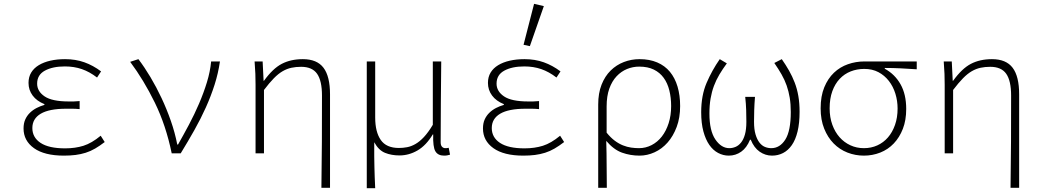

<svg xmlns="http://www.w3.org/2000/svg" viewBox="-20 -801 5440 1003"><path d="M314 12Q212 12 157.5 -27Q103 -66 103 -130Q103 -157 112 -177Q121 -197 136.5 -212Q152 -227 171.5 -237Q191 -247 212 -253V-257Q172 -273 150.5 -302Q129 -331 129 -368Q129 -399 143 -422Q157 -445 182.5 -460.5Q208 -476 243 -484Q278 -492 320 -492Q375 -492 421 -475.5Q467 -459 508 -428L487 -396Q448 -426 407.5 -440Q367 -454 319 -454Q255 -454 214.5 -432Q174 -410 174 -364Q174 -324 213 -297.5Q252 -271 339 -271Q353 -271 365 -271Q377 -271 396 -273V-231Q375 -233 358.5 -233Q342 -233 325 -233Q237 -233 193 -207Q149 -181 149 -132Q149 -83 192 -54.5Q235 -26 320 -26Q373 -26 416 -39.5Q459 -53 506 -92L527 -59Q501 -39 477 -25Q453 -11 427.5 -3Q402 5 374.5 8.5Q347 12 314 12Z M877 0Q847 -146 789 -264.5Q731 -383 660 -478L703 -492Q735 -450 766 -398Q797 -346 824 -288.5Q851 -231 872.5 -169.5Q894 -108 906 -46H910Q938 -95 967 -149.5Q996 -204 1020 -260Q1044 -316 1061 -371.5Q1078 -427 1083 -480H1129Q1120 -418 1101 -358.5Q1082 -299 1055.5 -240Q1029 -181 995.5 -121.5Q962 -62 924 0Z M1659 180Q1661 59 1661.5 -63Q1662 -185 1662 -302Q1662 -379 1636.5 -415.5Q1611 -452 1553 -452Q1526 -452 1502.5 -447Q1479 -442 1456.5 -429Q1434 -416 1410.5 -392Q1387 -368 1359 -331V0H1315V-358Q1315 -387 1314 -415Q1313 -443 1310 -480H1352L1357 -379H1359Q1405 -443 1452 -467.5Q1499 -492 1562 -492Q1636 -492 1670 -447Q1704 -402 1704 -308V180Z M1896 182V-480H1940V-187Q1940 -112 1969 -70Q1998 -28 2064 -28Q2085 -28 2106.5 -32Q2128 -36 2150 -48.5Q2172 -61 2194.5 -85Q2217 -109 2241 -149V-480H2285Q2284 -374 2283 -267.5Q2282 -161 2282 -58Q2282 -42 2289 -34.5Q2296 -27 2306 -27Q2309 -27 2312.5 -27Q2316 -27 2324 -29L2331 7Q2324 9 2317 10.5Q2310 12 2300 12Q2268 12 2254.5 -10.5Q2241 -33 2243 -99H2241Q2206 -41 2161 -15Q2116 11 2067 11Q2025 11 1991.5 -2.5Q1958 -16 1935 -58Q1935 -15 1935 16Q1935 47 1936 73Q1937 99 1937.5 124.5Q1938 150 1940 182Z M2714 12Q2612 12 2557.5 -27Q2503 -66 2503 -130Q2503 -157 2512 -177Q2521 -197 2536.5 -212Q2552 -227 2571.5 -237Q2591 -247 2612 -253V-257Q2572 -273 2550.5 -302Q2529 -331 2529 -368Q2529 -399 2543 -422Q2557 -445 2582.5 -460.5Q2608 -476 2643 -484Q2678 -492 2720 -492Q2775 -492 2821 -475.5Q2867 -459 2908 -428L2887 -396Q2848 -426 2807.5 -440Q2767 -454 2719 -454Q2655 -454 2614.5 -432Q2574 -410 2574 -364Q2574 -324 2613 -297.5Q2652 -271 2739 -271Q2753 -271 2765 -271Q2777 -271 2796 -273V-231Q2775 -233 2758.5 -233Q2742 -233 2725 -233Q2637 -233 2593 -207Q2549 -181 2549 -132Q2549 -83 2592 -54.5Q2635 -26 2720 -26Q2773 -26 2816 -39.5Q2859 -53 2906 -92L2927 -59Q2901 -39 2877 -25Q2853 -11 2827.5 -3Q2802 5 2774.5 8.5Q2747 12 2714 12ZM2748 -560 2715 -567 2770 -781 2821 -769Z M3105 180V-255Q3105 -314 3122.5 -358.5Q3140 -403 3170 -432.5Q3200 -462 3239 -477Q3278 -492 3321 -492Q3373 -492 3413 -475Q3453 -458 3479.5 -426Q3506 -394 3519.5 -348.5Q3533 -303 3533 -247Q3533 -186 3515 -138Q3497 -90 3467.5 -56.5Q3438 -23 3399.5 -5.5Q3361 12 3321 12Q3273 12 3229.5 -3.5Q3186 -19 3147 -65Q3148 -30 3148.5 -0.5Q3149 29 3149 57.5Q3149 86 3149.5 115.5Q3150 145 3150 180ZM3318 -27Q3353 -27 3384 -43Q3415 -59 3437.5 -88Q3460 -117 3473 -157.5Q3486 -198 3486 -247Q3486 -291 3476.5 -329Q3467 -367 3447 -394.5Q3427 -422 3395.5 -437.5Q3364 -453 3319 -453Q3286 -453 3255.5 -440.5Q3225 -428 3201 -402.5Q3177 -377 3163 -338Q3149 -299 3149 -245V-108Q3170 -82 3191.5 -66Q3213 -50 3234.5 -41.5Q3256 -33 3277 -30Q3298 -27 3318 -27Z M3787 12Q3758 12 3731.5 -2Q3705 -16 3685.5 -44Q3666 -72 3654.5 -114.5Q3643 -157 3643 -215Q3643 -302 3671 -367.5Q3699 -433 3740 -492L3777 -470Q3755 -440 3738 -411.5Q3721 -383 3709.5 -352Q3698 -321 3692 -286Q3686 -251 3686 -208Q3686 -118 3717 -72.5Q3748 -27 3790 -27Q3806 -27 3822 -33.5Q3838 -40 3851 -56Q3864 -72 3871.5 -98.5Q3879 -125 3879 -165Q3879 -193 3878 -225.5Q3877 -258 3873 -295H3924Q3921 -258 3920 -225.5Q3919 -193 3919 -165Q3919 -125 3927 -98.5Q3935 -72 3947.5 -56Q3960 -40 3976 -33.5Q3992 -27 4009 -27Q4054 -27 4082.5 -72Q4111 -117 4111 -216Q4111 -257 4105.5 -290.5Q4100 -324 4089.5 -354Q4079 -384 4063 -412Q4047 -440 4025 -472L4064 -492Q4085 -462 4102 -432Q4119 -402 4131.5 -369.5Q4144 -337 4150.5 -299.5Q4157 -262 4157 -217Q4157 -158 4146.5 -114.5Q4136 -71 4116.5 -43Q4097 -15 4070.5 -1.5Q4044 12 4013 12Q3978 12 3948.5 -8.5Q3919 -29 3902 -71H3898Q3881 -29 3852 -8.5Q3823 12 3787 12Z M4493 12Q4448 12 4407 -4Q4366 -20 4335 -51.5Q4304 -83 4285.5 -129Q4267 -175 4267 -235Q4267 -299 4286 -345Q4305 -391 4336.5 -421Q4368 -451 4409.5 -465.5Q4451 -480 4495 -480H4769V-439Q4725 -442 4685.5 -444Q4646 -446 4602 -446V-442Q4655 -413 4684.5 -360.5Q4714 -308 4714 -232Q4714 -173 4696.5 -128Q4679 -83 4649 -51.5Q4619 -20 4578.5 -4Q4538 12 4493 12ZM4493 -27Q4531 -27 4563 -41.5Q4595 -56 4618.5 -83Q4642 -110 4655.5 -148.5Q4669 -187 4669 -234Q4669 -274 4657.5 -311.5Q4646 -349 4623.5 -378Q4601 -407 4569 -424Q4537 -441 4495 -441Q4457 -441 4424 -428Q4391 -415 4366.5 -389Q4342 -363 4328 -324.5Q4314 -286 4314 -235Q4314 -188 4328 -149.5Q4342 -111 4366 -84Q4390 -57 4422.5 -42Q4455 -27 4493 -27Z M5259 180Q5261 59 5261.5 -63Q5262 -185 5262 -302Q5262 -379 5236.5 -415.5Q5211 -452 5153 -452Q5126 -452 5102.5 -447Q5079 -442 5056.5 -429Q5034 -416 5010.5 -392Q4987 -368 4959 -331V0H4915V-358Q4915 -387 4914 -415Q4913 -443 4910 -480H4952L4957 -379H4959Q5005 -443 5052 -467.5Q5099 -492 5162 -492Q5236 -492 5270 -447Q5304 -402 5304 -308V180Z"/></svg>

Font: Source Code Pro Light
Style: Regular
Weight: 300
Monospace: yes
Designer: Paul D. Hunt, Teo Tuominen
Foundry: Adobe Systems Incorporated
Version: Version 2.030;PS 1.000;hotconv 16.6.51;makeotf.lib2.5.65220